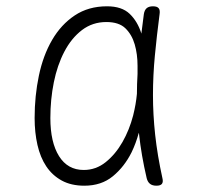

<svg xmlns="http://www.w3.org/2000/svg" viewBox="-20 -580 640 610"><path d="M248 10Q206 10 176 -6.5Q146 -23 127 -51.5Q108 -80 99 -119.5Q90 -159 90 -205Q90 -275 103.5 -339.5Q117 -404 145.5 -453Q174 -502 217.5 -531Q261 -560 320 -560Q367 -560 392 -536Q417 -512 429 -474V-472Q433 -503 437 -535Q439 -548 446 -554Q453 -560 466 -560Q479 -560 484 -554Q489 -548 487 -535Q478 -466 472 -403Q466 -340 466 -278Q466 -216 473 -151.5Q480 -87 496 -14Q499 -2 494.5 4Q490 10 477 10Q464 10 456.5 4Q449 -2 446 -14Q429 -87 422 -152Q422 -155 421 -158Q412 -125 398 -96Q375 -50 338.5 -20Q302 10 248 10ZM246 -40Q285 -40 316 -65Q347 -90 369 -128.5Q391 -167 403 -213Q412 -249 415 -282Q415 -313 417 -345V-371Q417 -408 408 -439Q399 -470 378.5 -490Q358 -510 318 -510Q274 -510 240.5 -484.5Q207 -459 184.5 -416Q162 -373 151 -318.5Q140 -264 140 -205Q140 -128 167.5 -84Q195 -40 246 -40Z"/></svg>

Font: Maple Mono Thin
Style: Regular
Weight: 250
Monospace: yes
Designer: subframe7536
Version: Version 7.000